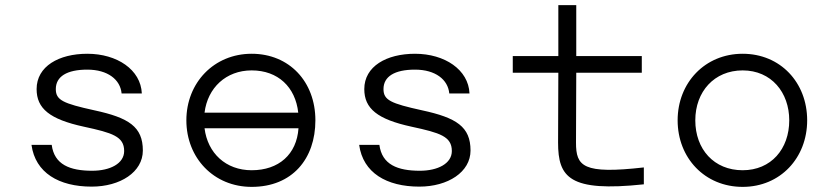

<svg xmlns="http://www.w3.org/2000/svg" viewBox="-20 -720 3240 750"><path d="M321 -510C210 -510 123 -461 123 -372C123 -296 174 -254 308 -225C419 -201 465 -187 465 -130C465 -81 410 -53 340 -53C253 -53 192 -77 182 -154H103C118 -45 210 9 338 9C450 9 538 -48 538 -132C538 -225 483 -260 349 -289C226 -316 198 -329 198 -372C198 -421 241 -448 321 -448C401 -448 450 -409 455 -355H534C530 -448 437 -510 321 -510Z M708 -250C708 -103 815 10 963 10C1122 10 1212 -100 1212 -250C1212 -401 1110 -510 963 -510C816 -510 708 -397 708 -250ZM779 -219H1146C1139 -117 1069 -55 963 -55C862 -55 791 -122 779 -219ZM779 -280C791 -377 863 -445 963 -445C1066 -445 1134 -380 1145 -280Z M1601 -510C1490 -510 1403 -461 1403 -372C1403 -296 1454 -254 1588 -225C1699 -201 1745 -187 1745 -130C1745 -81 1690 -53 1620 -53C1533 -53 1472 -77 1462 -154H1383C1398 -45 1490 9 1618 9C1730 9 1818 -48 1818 -132C1818 -225 1763 -260 1629 -289C1506 -316 1478 -329 1478 -372C1478 -421 1521 -448 1601 -448C1681 -448 1730 -409 1735 -355H1814C1810 -448 1717 -510 1601 -510Z M2495 0V-66C2257 -39 2230 -70 2230 -163L2231 -436H2487V-501H2231V-700H2161V-501H1983V-436H2161L2160 -163C2160 -27 2204 31 2495 0Z M2881 -510C2734 -510 2627 -397 2627 -250C2627 -103 2733 10 2881 10C3028 10 3133 -103 3133 -250C3133 -398 3028 -510 2881 -510ZM2696 -250C2696 -362 2770 -445 2881 -445C2993 -445 3063 -359 3063 -250C3063 -138 2992 -55 2881 -55C2769 -55 2696 -137 2696 -250Z"/></svg>

Font: altertype_V2
Style: Regular
Weight: 400
Designer: Simon Renaud
Version: Version 2.001;Glyphs 3.1.2 (3151)